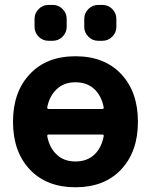

<svg xmlns="http://www.w3.org/2000/svg" viewBox="-20 -791 624 800"><path d="M176.8 -343.8Q175.8 -336.9 183.6 -336.9H406.2Q413.1 -336.9 412.1 -343.8Q403.3 -389.6 375 -418Q343.8 -448.2 294.4 -448.2Q245.1 -448.2 214.8 -418Q185.5 -389.6 176.8 -343.8ZM183.6 -230.5Q175.8 -230.5 176.8 -223.6Q185.5 -176.8 214.8 -148.4Q245.1 -118.2 294.4 -118.2Q343.8 -118.2 375 -148.4Q403.3 -176.8 412.1 -223.6Q413.1 -230.5 406.2 -230.5ZM104.5 -482.4Q173.8 -556.6 294.4 -556.6Q415 -556.6 484.9 -482.4Q554.7 -408.2 554.7 -283.7Q554.7 -159.2 484.9 -85Q415 -10.7 294.4 -10.7Q173.8 -10.7 104 -85Q34.2 -159.2 34.2 -283.7Q34.2 -408.2 104.5 -482.4ZM181.6 -621.1Q158.2 -621.1 141.1 -638.2Q124 -655.3 124 -678.7V-712.9Q124 -736.3 141.1 -753.4Q158.2 -770.5 181.6 -770.5H200.2Q223.6 -770.5 240.7 -753.4Q257.8 -736.3 257.8 -712.9V-678.7Q257.8 -655.3 240.7 -638.2Q223.6 -621.1 200.2 -621.1ZM388.7 -621.1Q365.2 -621.1 348.1 -638.2Q331.1 -655.3 331.1 -678.7V-712.9Q331.1 -736.3 348.1 -753.4Q365.2 -770.5 388.7 -770.5H407.2Q430.7 -770.5 447.8 -753.4Q464.8 -736.3 464.8 -712.9V-678.7Q464.8 -655.3 447.8 -638.2Q430.7 -621.1 407.2 -621.1Z"/></svg>

Font: Gen Jyuu Gothic Bold
Style: Bold
Weight: 700
Designer: [Source Han Sans]
Ryoko NISHIZUKA  (kana & ideographs); Paul D. Hunt (Latin, Greek & Cyrillic); Wenlong ZHANG  (bopomofo
Version: Version 1.002.20150607